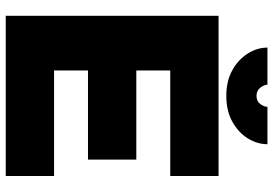

<svg xmlns="http://www.w3.org/2000/svg" viewBox="-158 -770 929 652"><g transform="rotate(90 306.0 -444.5)"><path d="M522.5 -443.4V-279.3H219.7V-164.1H578.1V0H34.2V-722.7H578.1V-558.6H219.7V-443.4ZM306.2 -749Q254.9 -749 218.3 -769.8Q181.6 -790.5 161.9 -822.5Q142.1 -854.5 142.1 -888.7H268.1Q268.1 -877.9 278.1 -864.7Q288.1 -851.6 306.2 -851.6Q324.7 -851.6 334 -864.7Q343.3 -877.9 343.3 -888.7H470.2Q470.2 -854.5 450.7 -822.5Q431.2 -790.5 394.3 -769.8Q357.4 -749 306.2 -749Z"/></g></svg>

Font: Giphurs Black
Style: Regular
Weight: 900
Version: Version 0.920; ttfautohint (v1.8.4.7-5d5b)